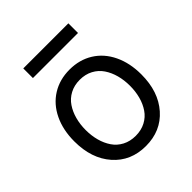

<svg xmlns="http://www.w3.org/2000/svg" viewBox="-202 -858 1001 1001"><g transform="rotate(-45 298.5 -357.5)"><path d="M464.5 -727.3V-656.2H132.1V-727.3ZM51.1 -269.9Q51.1 -354 82 -418.3Q112.9 -482.6 169 -517.6Q225.1 -552.6 298.3 -552.6Q371.4 -552.6 427.6 -517.6Q483.7 -482.6 514.6 -418.3Q545.5 -354 545.5 -269.9Q545.5 -143.1 477.3 -65.9Q409.1 11.4 298.3 11.4Q187.5 11.4 119.3 -65.9Q51.1 -143.1 51.1 -269.9ZM225.7 -80.6Q257.5 -63.9 298.3 -63.9Q339.1 -63.9 370.9 -80.6Q402.7 -97.3 422.2 -126.1Q441.8 -154.8 451.7 -191.4Q461.6 -228 461.6 -269.9Q461.6 -311.8 451.7 -348.5Q441.8 -385.3 422.2 -414.4Q402.7 -443.5 370.9 -460.4Q339.1 -477.3 298.3 -477.3Q257.5 -477.3 225.7 -460.4Q193.9 -443.5 174.4 -414.4Q154.8 -385.3 144.9 -348.5Q134.9 -311.8 134.9 -269.9Q134.9 -228 144.9 -191.4Q154.8 -154.8 174.4 -126.1Q193.9 -97.3 225.7 -80.6Z"/></g></svg>

Font: TID UI
Style: Regular
Weight: 400
Designer: The TID Project Authors
Foundry: Bakken & Bæck
Version: Version 1.001;hotconv 1.0.109;makeotfexe 2.5.65596